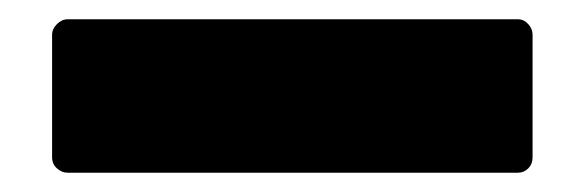

<svg xmlns="http://www.w3.org/2000/svg" viewBox="-20 22 607 199"><path d="M517 201H50Q44 201 39 196.5Q34 192 34 185V58Q34 52 39 47Q44 42 50 42H517Q523 42 527.5 47Q532 52 532 58V185Q532 192 527.5 196.5Q523 201 517 201Z"/></svg>

Font: YamahaIndonesia935. App XBold
Style: Regular
Weight: 800
Designer: Dalton Maag Ltd
Foundry: Dalton Maag Ltd
Version: Version 1.002; January 01, 2024; Regular/Italic